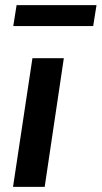

<svg xmlns="http://www.w3.org/2000/svg" viewBox="-20 -732 398 752"><path d="M31 0 107 -504H230L155 0ZM32 -630 45 -712H358L345 -630Z"/></svg>

Font: Nunitoga
Style: Bold Italic
Weight: 700
Italic angle: -9°
Designer: Vernon Adams
Foundry: Vernon Adams
Version: Version 1.0